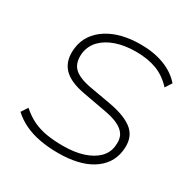

<svg xmlns="http://www.w3.org/2000/svg" viewBox="-162 -864 1009 1022"><g transform="rotate(30 343.0 -352.5)"><path d="M324 8Q264 8 212 -1.5Q160 -11 117 -31.5Q74 -52 42 -82L68 -122Q104 -90 142.5 -71.5Q181 -53 226.5 -45.5Q272 -38 327 -38Q398 -38 450.5 -55Q503 -72 534 -102.5Q565 -133 570 -175Q576 -218 560.5 -244.5Q545 -271 508.5 -287.5Q472 -304 415 -313L289 -336Q192 -353 152 -398.5Q112 -444 122 -521Q128 -567 152.5 -602.5Q177 -638 216.5 -663Q256 -688 307 -700.5Q358 -713 418 -713Q499 -713 562.5 -689Q626 -665 667 -618L641 -578Q597 -626 542.5 -646.5Q488 -667 416 -667Q348 -667 295 -649Q242 -631 209.5 -598Q177 -565 170 -518Q163 -458 193.5 -426.5Q224 -395 302 -381L427 -359Q535 -340 582 -297.5Q629 -255 618 -175Q612 -130 588.5 -96Q565 -62 526.5 -38.5Q488 -15 437 -3.5Q386 8 324 8Z"/></g></svg>

Font: Nunito Sans 10pt SemiExpanded ExtraLight
Style: Italic
Weight: 250
Width: 6
Italic angle: -9°
Designer: Vernon Adams
Foundry: Vernon Adams
Version: Version 3.101;gftools[0.9.27]